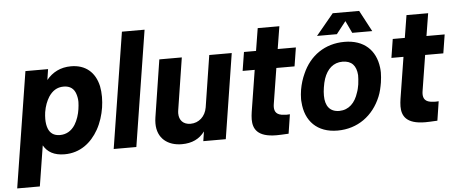

<svg xmlns="http://www.w3.org/2000/svg" viewBox="-55 -836 2762 1157"><g transform="rotate(-5 1326.0 -257.0)"><path d="M556 -384C537 -470 479 -519 392 -519C328 -519 279 -493 243 -449L253 -514H116L5 186H142L181 -59C204 -18 244 6 308 6C402 6 470 -48 513 -124C536 -165 550 -211 557 -255C560 -276 562 -297 562 -319C562 -342 560 -364 556 -384ZM382 -165C359 -129 327 -112 290 -112C252 -112 230 -130 219 -159C213 -175 210 -194 210 -216C210 -229 211 -242 213 -257C219 -294 231 -324 246 -348C268 -381 296 -401 337 -401C377 -401 400 -381 410 -350C415 -335 418 -319 418 -301C418 -287 416 -273 414 -257C410 -228 399 -192 382 -165Z M605 0H742L853 -700H716Z M1228 -514 1179 -201C1170 -147 1130 -111 1080 -111C1036 -111 1011 -138 1011 -180C1011 -187 1012 -194 1013 -201L1062 -514H926L872 -168C870 -155 869 -143 869 -131C869 -40 933 7 1017 7C1079 7 1124 -15 1156 -58L1147 0H1283L1364 -514Z M1734 -401 1752 -514H1642L1664 -650H1533L1511 -514H1438L1420 -401H1493L1453 -150C1451 -135 1449 -120 1449 -105C1449 -49 1473 3 1590 3C1606 3 1628 2 1663 0L1681 -116C1675 -116 1668 -115 1662 -115C1657 -115 1651 -116 1646 -116C1599 -118 1588 -141 1588 -168C1588 -175 1589 -181 1590 -188L1624 -401Z M1885 -572H2005L2063 -646L2098 -572H2219L2151 -700H1991ZM1959 7C2081 7 2176 -63 2222 -175C2233 -201 2239 -230 2244 -259C2247 -280 2249 -301 2249 -319C2249 -330 2248 -340 2247 -349C2234 -455 2164 -522 2046 -522C1928 -522 1836 -458 1790 -352C1777 -324 1767 -292 1761 -258C1758 -239 1756 -219 1756 -202C1756 -195 1756 -189 1757 -183C1764 -68 1836 7 1959 7ZM1980 -110C1922 -110 1895 -148 1895 -210C1895 -225 1896 -241 1899 -259C1902 -278 1906 -297 1911 -311C1931 -369 1969 -404 2024 -404C2080 -404 2107 -372 2111 -315C2111 -302 2110 -280 2107 -259C2104 -243 2101 -226 2095 -211C2076 -150 2038 -111 1980 -110Z M2634 -401 2652 -514H2542L2564 -650H2433L2411 -514H2338L2320 -401H2393L2353 -150C2351 -135 2349 -120 2349 -105C2349 -49 2373 3 2490 3C2506 3 2528 2 2563 0L2581 -116C2575 -116 2568 -115 2562 -115C2557 -115 2551 -116 2546 -116C2499 -118 2488 -141 2488 -168C2488 -175 2489 -181 2490 -188L2524 -401Z"/></g></svg>

Font: Arthouse Owned
Style: Bold Italic
Weight: 700
Italic angle: -10°
Designer: Jeremy Tribby
Foundry: Tribby Type
Version: Version 1.000;PS 001.000;hotconv 1.0.88;makeotf.lib2.5.64775